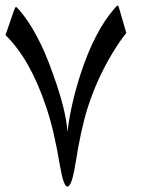

<svg xmlns="http://www.w3.org/2000/svg" viewBox="-39 -674 559 714"><path d="M430.7 -551.3Q418 -535.6 405.5 -517.6Q393.1 -499.5 380.4 -478.5Q350.6 -429.2 327.4 -378.2Q304.2 -327.1 287.1 -273.4Q274.4 -233.9 263.2 -182.4Q252 -130.9 241.2 -63.5Q228 20 211.4 20Q197.3 20 183.6 -59.6Q172.9 -124 160.6 -177Q148.4 -230 132.8 -275.9Q73.7 -453.6 -18.6 -543.5L12.7 -634.3Q15.1 -641.1 17.1 -644.5Q19 -647.9 20 -648.4Q22.5 -648.4 32.7 -636.7Q66.9 -597.2 98.1 -538.8Q129.4 -480.5 157.7 -399.9Q182.6 -331.1 196 -277.1Q209.5 -223.1 211.9 -183.1Q217.8 -234.4 230 -288.1Q242.2 -341.8 260.7 -398.9Q312.5 -558.1 387.7 -643.6Q396 -653.3 398.9 -653.8Q401.9 -651.9 404.8 -640.6Z"/></svg>

Font: XB Kayhan
Style: Regular
Weight: 400
Designer: Behnam
Foundry: Irmug
Version: Version 7.300 2009